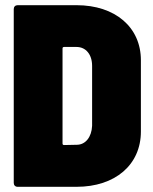

<svg xmlns="http://www.w3.org/2000/svg" viewBox="-20 -720 591 740"><path d="M48 0H275C424 0 523 -85 523 -213V-488C523 -615 424 -700 275 -700H48C39 -700 33 -694 33 -685V-15C33 -6 39 0 48 0ZM221 -167V-533C221 -537 223 -539 227 -539H275C311 -539 335 -510 335 -466V-235C333 -191 309 -162 276 -162L227 -161C223 -161 221 -163 221 -167Z"/></svg>

Font: Barlow Semi Condensed Black
Style: Regular
Weight: 900
Width: 4
Designer: Jeremy Tribby
Foundry: Tribby Type
Version: Version 1.408;PS 001.408;hotconv 1.0.88;makeotf.lib2.5.64775